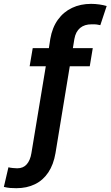

<svg xmlns="http://www.w3.org/2000/svg" viewBox="-71 -780 578 1004"><path d="M414.1 -528.3 398.4 -433.6H293.9L219.2 20.5Q209 80.6 181.6 121.6Q154.3 162.6 111.8 183.3Q69.3 204.1 14.6 204.1Q-2.4 204.1 -17.8 202.9Q-33.2 201.7 -50.8 197.3L-26.9 94.7Q-18.6 97.2 -3.9 98.6Q10.7 100.1 19 100.1Q50.8 100.1 69.1 78.9Q87.4 57.6 93.3 20.5L168.5 -433.6H84L100.1 -528.3H184.6L191.9 -576.2Q202.1 -635.7 231.7 -676.8Q261.2 -717.8 305.7 -738.8Q350.1 -759.8 405.3 -759.8Q427.2 -759.8 449.2 -756.6Q471.2 -753.4 486.8 -748.5L453.6 -648.4Q445.3 -650.4 434.8 -651.9Q424.3 -653.3 408.7 -652.8Q371.6 -653.3 348.1 -634Q324.7 -614.7 317.9 -576.2L310.1 -528.3Z"/></svg>

Font: Inter 16pt SemiBold
Style: Italic
Weight: 600
Italic angle: -9.3988°
Version: Version 4.001;git-66647c0bb